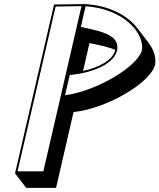

<svg xmlns="http://www.w3.org/2000/svg" viewBox="-20 -847 779 938"><path d="M417.2 -636.7 417.5 -636.3C472.2 -625.7 513.5 -615.8 542.6 -603.9C542.5 -603 542.4 -602 542.3 -601C530.5 -551.8 461.1 -516.9 385.7 -500.3ZM339.3 -299.3H339.3C503 -317.3 714.6 -441.3 737.6 -530.3C743.9 -565.3 731.9 -604.2 704.5 -639.8L650.1 -710.5C603.6 -771.1 512.4 -822 390.4 -827L244 -825L53.5 0L107.9 70.7H253.9ZM398 -816.5C583.3 -804.6 687.7 -684.7 673.2 -600.9C652.4 -523.2 457.4 -403.8 297.6 -381.4L320.8 -480.7C415.8 -488.6 534.6 -527.2 552.2 -600.9L552.3 -601.3L552.4 -601.8C562.5 -667.8 501.7 -690.4 375 -715.3ZM378.1 -816.9 191.8 -10H65.8L251.7 -815.1Z"/></svg>

Font: Stormning
Style: AsgardObl
Weight: 400
Designer: Robert Jablonski, Mew Too
Foundry: Cannot Into Space Fonts
Version: Version 0.90